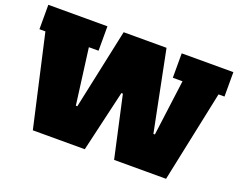

<svg xmlns="http://www.w3.org/2000/svg" viewBox="-121 -995 1499 1212"><g transform="rotate(20 628.5 -389.0)"><path d="M193 0 54 -614H14V-778H411V-614H346L395 -239H405L520 -778H808L916 -239H926L975 -614H910V-778H1257V-614H1217L1088 0H739L648 -412H638L542 0Z"/></g></svg>

Font: Alfa Slab One
Style: Regular
Weight: 400
Designer: JM Sole
Foundry: JM Sole
Version: Version 1.001